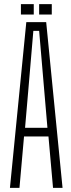

<svg xmlns="http://www.w3.org/2000/svg" viewBox="-20 -907 342 927"><path d="M28 0 107 -800H203L282 0H236L214 -248H96L74 0ZM101 -290H209L194 -465L169 -758H141L116 -464ZM169 -837V-887H230V-837ZM81 -837V-887H143V-837Z"/></svg>

Font: Big Shoulders Display Light
Style: Regular
Weight: 300
Designer: Patric King
Foundry: XO Type Co
Version: Version 1.000; ttfautohint (v1.8.2)